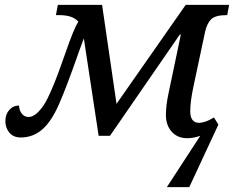

<svg xmlns="http://www.w3.org/2000/svg" viewBox="-20 -556 958 786"><path d="M720.2 -414.1H715.8L430.2 0H383.8L323.2 -398.9Q314.9 -377.9 303.2 -344.7Q251.5 -196.8 220.5 -127Q189.5 -57.1 151.9 -25.1Q114.3 6.8 64.9 6.8Q35.2 6.8 18.6 -12.7Q2 -32.2 2 -60.1Q2 -87.9 18.1 -106Q34.2 -124 58.1 -124Q58.1 -105.5 68.8 -91.3Q79.6 -77.1 97.2 -77.1Q125 -77.1 157 -122.6Q189 -168 249 -342.3Q283.2 -441.4 300.8 -466.8Q278.8 -494.1 222.2 -494.1H209L216.8 -536.1H397.9L457 -130.9L740.2 -536.1H918L910.2 -494.1H907.2Q861.3 -494.1 844.2 -476.8Q827.1 -459.5 819.8 -426.8L772 -202.1Q758.8 -140.1 758.8 -101.1Q758.8 -53.2 794.9 -53.2Q819.8 -53.2 856 -75.2L874 -45.9L754.9 210H663.1L799.8 0Q771.5 9.8 747.1 9.8Q706.5 9.8 682.9 -16.8Q659.2 -43.5 659.2 -85Q659.2 -124 669.9 -173.8Z"/></svg>

Font: Droid Serif
Style: Italic
Weight: 400
Italic angle: -12°
Designer: Monotype Design team
Foundry: Monotype Imaging Inc.
Version: Version 1.03